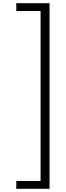

<svg xmlns="http://www.w3.org/2000/svg" viewBox="-20 -813 413 1202"><path d="M82 320V369H290V-793H82V-744H234V320Z"/></svg>

Font: Noto Sans Kannada Light
Style: Regular
Weight: 300
Designer: Jelle Bosma - Monotype Design Team
Foundry: Monotype Imaging Inc.
Version: Version 2.005